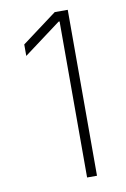

<svg xmlns="http://www.w3.org/2000/svg" viewBox="-83 -779 546 829"><g transform="rotate(-10 189.5 -364.0)"><path d="M273.9 -727.5V0H230.5V-684.1H226.1L63 -562.5V-612.8L216.8 -727.5Z"/></g></svg>

Font: Inter Extra Light
Style: Regular
Weight: 200
Designer: Rasmus Andersson
Foundry: rsms
Version: Version 4.000;git-3c8e0fc